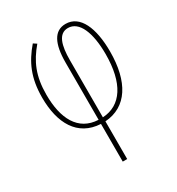

<svg xmlns="http://www.w3.org/2000/svg" viewBox="-184 -654 931 1010"><g transform="rotate(-30 281.5 -149.0)"><path d="M265 11V240H292V11C426 2 497 -112 497 -295C497 -438 454 -538 366 -538C296 -538 265 -474 265 -362V-14C144 -19 93 -121 93 -265C93 -379 125 -450 186 -522L166 -535C102 -460 66 -384 66 -263C66 -108 127 4 265 11ZM291 -14V-361C291 -449 308 -513 366 -513C434 -513 470 -425 470 -295C470 -119 405 -20 291 -14Z"/></g></svg>

Font: Noto Sans Mono SemiCondensed Thin
Style: Regular
Weight: 100
Width: 4
Designer: Monotype Design Team
Foundry: Monotype Imaging Inc.
Version: Version 2.014